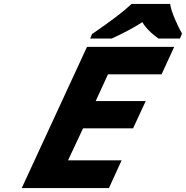

<svg xmlns="http://www.w3.org/2000/svg" viewBox="-20 -951 940 971"><path d="M595 -140H324L400 -302H653L717 -440H464L526 -575H797L861 -714H420L90 0H531ZM841 -931H645L641 -927C603 -891 539 -843 450 -782L446 -780L436 -756H545L547 -757C610 -786 660 -813 700 -839C714 -814 741 -785 780 -757L781 -756H890L900 -780V-782C880 -817 847 -888 841 -927Z"/></svg>

Font: Passageway
Style: BdSuIt
Weight: 700
Foundry: Ascender Corporation
Version: Version 1.11